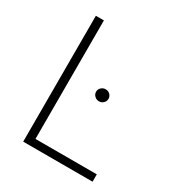

<svg xmlns="http://www.w3.org/2000/svg" viewBox="-172 -844 896 961"><g transform="rotate(30 275.5 -364.0)"><path d="M103 0V-727.5H149.4V-42.5H503.9V0ZM330.1 -364.3Q315.4 -364.3 304.7 -374.5Q293.9 -384.8 293.9 -398.9Q293.9 -413.6 304.7 -423.6Q315.4 -433.6 330.1 -433.6Q344.7 -433.6 355.2 -423.6Q365.7 -413.6 365.7 -398.9Q365.7 -384.8 355.2 -374.5Q344.7 -364.3 330.1 -364.3Z"/></g></svg>

Font: Inter ExtraLight
Style: Regular
Weight: 250
Designer: Rasmus Andersson
Foundry: rsms
Version: Version 4.001;git-66647c0bb